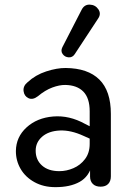

<svg xmlns="http://www.w3.org/2000/svg" viewBox="-20 -788 550 818"><path d="M47.7 -145Q48.5 -204.3 93 -245.1Q137.6 -285.9 206.3 -291.7Q275.1 -297.5 342.7 -260L376 -243.2L373 -192.6L336.7 -208.8Q281.8 -234.2 234.7 -232Q187.5 -229.8 159.7 -205.8Q132 -181.7 132 -146.1Q132 -106.9 158.9 -82.9Q185.8 -58.8 232.8 -58.8Q263.3 -58.8 292.8 -71.5Q322.4 -84.1 342.2 -110.3Q362.1 -136.6 362.1 -174.7V-313.7Q362.1 -370.2 335 -397.8Q307.9 -425.3 257.9 -426.1Q233.1 -426.4 202.7 -415.1Q172.3 -403.8 141.6 -378.1Q119.5 -361.1 101.2 -369.8Q82.9 -378.6 80.4 -400.1Q77.9 -421.7 97.5 -437.7Q131.3 -469 177 -483.8Q222.6 -498.6 259.6 -498.3Q354.3 -497.5 403.3 -449.1Q452.3 -400.7 452.3 -303.1V-36.7Q452.3 -16.3 441.1 -4.5Q429.8 7.3 408.5 7.3Q387.2 7.3 375.5 -4.4Q363.7 -16 363.7 -36V-88.9H372.8Q360.3 -36 319.4 -13.2Q278.5 9.6 215.4 9.3Q165.5 9.3 127 -11.9Q88.5 -33 67.9 -68.3Q47.4 -103.6 47.7 -145ZM245.7 -586.8 327.3 -745.5Q339.1 -769.3 362.6 -768.3Q386.2 -767.4 399.1 -748.3Q412.1 -729.1 397.8 -708.6L298.2 -557Q288.8 -542.7 272.6 -543.7Q256.4 -544.6 247 -557.6Q237.6 -570.5 245.7 -586.8Z"/></svg>

Font: SN Pro Thin
Style: Regular
Weight: 200
Designer: Tobias Whetton
Foundry: Supernotes
Version: Version 1.003;Glyphs 3.3 (3324)